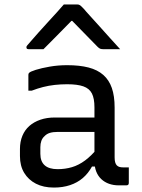

<svg xmlns="http://www.w3.org/2000/svg" viewBox="-20 -836 640 866"><path d="M497 -351Q497 -323 497 -295Q497 -267 497 -238.5Q497 -210 497 -182Q497 -154 497 -126Q497 -113 499.5 -104Q502 -95 507 -90Q512 -85 519 -83Q526 -81 536 -81Q538 -81 540.5 -81Q543 -81 546 -81H561Q561 -63 561 -46Q561 -29 561 -11Q561 -5 558 -2.5Q555 0 550 0Q545 0 534.5 0Q524 0 515 0Q492 0 472 -7Q452 -14 437 -28Q422 -42 414 -62.5Q406 -83 406 -111Q406 -146 406 -183.5Q406 -221 406 -256Q406 -272 406 -288Q406 -304 406 -320Q406 -336 406 -352Q406 -392 394.5 -414.5Q383 -437 356 -446.5Q329 -456 283 -456Q254 -456 227 -453Q200 -450 174.5 -443.5Q149 -437 123 -427H108Q108 -445 108 -463Q108 -481 108 -499Q108 -502 109 -504Q110 -506 111 -507Q116 -513 141.5 -521Q167 -529 204.5 -535.5Q242 -542 283 -542Q339 -542 379.5 -531.5Q420 -521 446 -498Q472 -475 484.5 -439Q497 -403 497 -351ZM162 -142Q162 -108 181.5 -90.5Q201 -73 240 -73Q274 -73 304.5 -82Q335 -91 364 -112.5Q393 -134 424 -172V-85H395Q378 -54 353.5 -33Q329 -12 296 -1Q263 10 223 10Q176 10 142 -7.5Q108 -25 89 -56.5Q70 -88 70 -132V-164Q70 -197 81 -223.5Q92 -250 112.5 -268Q133 -286 162 -296Q191 -306 227 -306Q262 -306 294.5 -306Q327 -306 359 -306Q391 -306 424 -306Q433 -306 436.5 -295.5Q440 -285 441 -270Q442 -255 442 -241Q405 -241 373.5 -241Q342 -241 310 -241Q278 -241 240 -241Q219 -241 204.5 -236.5Q190 -232 180 -221Q171 -213 166.5 -200.5Q162 -188 162 -172ZM268 -816Q283 -816 298 -816Q313 -816 328 -816Q336 -816 341.5 -812Q347 -808 360 -794Q367 -785 386 -764.5Q405 -744 429 -717Q453 -690 477.5 -663Q502 -636 522 -614Q503 -614 485.5 -614Q468 -614 449 -614Q438 -614 432.5 -616Q427 -618 420 -625Q407 -638 372 -674Q337 -710 285 -763L331 -742H278L323 -763Q272 -711 237.5 -676Q203 -641 176 -614H110Q106 -614 103.5 -615Q101 -616 100 -618.5Q99 -621 99 -623Q99 -627 103 -631.5Q107 -636 120 -651Q132 -665 152 -687.5Q172 -710 195 -735Q218 -760 238 -782Q258 -804 268 -816Z"/></svg>

Font: Recursive Monospace
Style: Regular
Weight: 400
Version: Version 1.047